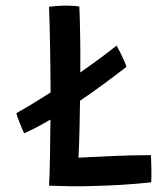

<svg xmlns="http://www.w3.org/2000/svg" viewBox="-20 -669 600 685"><path d="M155 -6.5Q157 -40 158.2 -103.2Q159.5 -166.5 160 -242.5Q108.5 -212 66 -193.5Q63 -200 57 -214Q51 -228 45.5 -242.8Q40 -257.5 38.5 -265.5Q66.5 -281 97.5 -299.8Q128.5 -318.5 160.5 -339Q160 -429 158.5 -512Q157 -595 155 -645Q163.5 -646 181.2 -647.5Q199 -649 217 -649Q229 -649 243.2 -648Q257.5 -647 263 -646Q265 -603.5 266 -541.2Q267 -479 266.5 -410.5Q346 -466 396 -506.5Q401 -497.5 408.8 -482.2Q416.5 -467 423 -452.2Q429.5 -437.5 431 -430.5Q388.5 -397.5 346.8 -367Q305 -336.5 265.5 -309.5Q265 -265.5 264 -224Q263.5 -186.5 262.2 -155.5Q261 -124.5 260 -106.5Q311.5 -109.5 382.5 -112.5Q453.5 -115.5 518.5 -115.5Q519.5 -100.5 520 -70.2Q520.5 -40 519.5 -18.5Q463.5 -12.5 412 -9.5Q360.5 -6.5 315 -5.5Q272.5 -4 232.8 -4.5Q193 -5 155 -6.5Z"/></svg>

Font: Grandstander
Style: Regular
Weight: 400
Designer: Tyler Finck
Foundry: Etcetera Type Co
Version: Version 1.200; ttfautohint (v1.8.3)